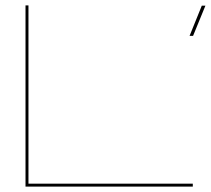

<svg xmlns="http://www.w3.org/2000/svg" viewBox="-20 -695 785 715"><path d="M75 0V-675H86V-11H698V0ZM686 -561.5 731.5 -674H745L699 -561.5Z"/></svg>

Font: Anybody UltraExpanded Thin
Style: Regular
Weight: 100
Width: 9
Designer: Tyler Finck
Foundry: Etcetera Type Company
Version: Version 1.010; ttfautohint (v1.8.3) -l 8 -r 50 -G 200 -x 14 